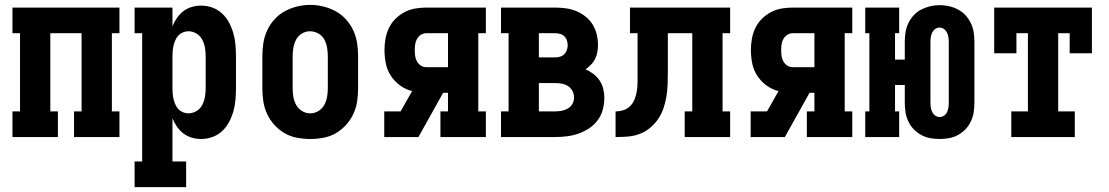

<svg xmlns="http://www.w3.org/2000/svg" viewBox="-20 -561 4540 786"><path d="M31 0V-105H62V-425H31V-530H469V-425H438V-105H469V0H283V-105H314V-425H186V-105H217V0Z M531 205V100H562V-425H531V-530H686V-453Q693 -471 704 -487Q715 -503 730.5 -515Q746 -527 765 -532.5Q784 -538 803 -538Q827 -538 849.5 -530Q872 -522 889.5 -505.5Q907 -489 918 -468Q929 -447 935.5 -424Q942 -401 944 -377.5Q946 -354 946 -330V-200Q946 -176 944 -152.5Q942 -129 935.5 -106Q929 -83 918 -62Q907 -41 889.5 -24.5Q872 -8 849.5 0Q827 8 803 8Q784 8 765 2.5Q746 -3 730.5 -15Q715 -27 704 -43Q693 -59 686 -77V100H742V205ZM751 -97Q769 -97 784.5 -106.5Q800 -116 808 -131.5Q816 -147 819 -164.5Q822 -182 822 -200V-330Q822 -348 819 -365.5Q816 -383 808 -398.5Q800 -414 784.5 -423.5Q769 -433 751 -433Q740 -433 729 -428.5Q718 -424 710.5 -416Q703 -408 698 -397Q693 -386 690.5 -375Q688 -364 687 -352.5Q686 -341 686 -330V-200Q686 -189 687 -177.5Q688 -166 690.5 -155Q693 -144 698 -133Q703 -122 710.5 -114Q718 -106 729 -101.5Q740 -97 751 -97Z M1250 8Q1223 8 1196 3Q1169 -2 1145.5 -15.5Q1122 -29 1103.5 -49.5Q1085 -70 1073.5 -94.5Q1062 -119 1058 -146Q1054 -173 1054 -200V-330Q1054 -357 1058 -384Q1062 -411 1073.5 -436Q1085 -461 1103.5 -481.5Q1122 -502 1146 -515Q1170 -528 1196.5 -534.5Q1223 -541 1250 -541Q1277 -541 1303.5 -534.5Q1330 -528 1354 -515Q1378 -502 1396.5 -481.5Q1415 -461 1426.5 -436Q1438 -411 1442 -384Q1446 -357 1446 -330V-200Q1446 -173 1442 -146Q1438 -119 1426.5 -94.5Q1415 -70 1396.5 -49.5Q1378 -29 1354.5 -15.5Q1331 -2 1304 3Q1277 8 1250 8ZM1250 -97Q1268 -97 1283.5 -106.5Q1299 -116 1307.5 -131.5Q1316 -147 1319 -164.5Q1322 -182 1322 -200V-330Q1322 -348 1319 -366Q1316 -384 1307.5 -399.5Q1299 -415 1283 -424Q1267 -433 1249 -433Q1231 -433 1215.5 -423.5Q1200 -414 1192 -398.5Q1184 -383 1181 -365.5Q1178 -348 1178 -330V-200Q1178 -182 1181 -164.5Q1184 -147 1192.5 -131.5Q1201 -116 1216.5 -106.5Q1232 -97 1250 -97Z M1553 0V-105H1620L1667 -188Q1640 -195 1617.5 -211.5Q1595 -228 1580 -251Q1565 -274 1559.5 -301Q1554 -328 1554 -356Q1554 -379 1558 -402Q1562 -425 1572 -446Q1582 -467 1598.5 -483.5Q1615 -500 1635.5 -511Q1656 -522 1679 -526Q1702 -530 1725 -530H1969V-425H1938V-105H1969V0H1783V-105H1814V-181H1794L1693 0ZM1725 -286H1814V-425H1725Q1713 -425 1703 -418.5Q1693 -412 1687 -401.5Q1681 -391 1679.5 -379Q1678 -367 1678 -356Q1678 -344 1679.5 -332Q1681 -320 1687 -309.5Q1693 -299 1703 -292.5Q1713 -286 1725 -286Z M2031 0V-105H2062V-425H2031V-530H2252Q2274 -530 2296 -527Q2318 -524 2338 -516Q2358 -508 2376 -494Q2394 -480 2405.5 -461.5Q2417 -443 2422.5 -421.5Q2428 -400 2428 -378Q2428 -364 2425.5 -349Q2423 -334 2416.5 -320.5Q2410 -307 2399.5 -296.5Q2389 -286 2377 -277Q2394 -270 2409 -258.5Q2424 -247 2434.5 -231.5Q2445 -216 2449.5 -197.5Q2454 -179 2454 -160Q2454 -136 2447.5 -112Q2441 -88 2426.5 -68.5Q2412 -49 2391.5 -35.5Q2371 -22 2348 -14Q2325 -6 2301 -3Q2277 0 2252 0ZM2186 -326H2252Q2263 -326 2273 -329Q2283 -332 2290 -339Q2297 -346 2300.5 -356Q2304 -366 2304 -376Q2304 -386 2300.5 -396Q2297 -406 2289.5 -413Q2282 -420 2272 -422.5Q2262 -425 2252 -425H2186ZM2186 -105H2252Q2266 -105 2279.5 -107.5Q2293 -110 2305 -117Q2317 -124 2323.5 -136Q2330 -148 2330 -162Q2330 -176 2323.5 -188.5Q2317 -201 2305.5 -208.5Q2294 -216 2280 -218.5Q2266 -221 2252 -221H2186Z M2500 0V-105Q2517 -105 2533.5 -110.5Q2550 -116 2561.5 -128.5Q2573 -141 2579 -157.5Q2585 -174 2587.5 -191Q2590 -208 2590 -225.5Q2590 -243 2590 -260V-262Q2590 -262 2590 -262.5Q2590 -263 2590 -263V-425H2559V-530H2969V-425H2938V-105H2969V0H2783V-105H2814V-425H2714V-264Q2714 -239 2713 -214Q2712 -189 2708 -165Q2704 -141 2696 -117.5Q2688 -94 2674 -73.5Q2660 -53 2640.5 -37Q2621 -21 2598 -12.5Q2575 -4 2550 -2Q2525 0 2500 0Z M3053 0V-105H3120L3167 -188Q3140 -195 3117.5 -211.5Q3095 -228 3080 -251Q3065 -274 3059.5 -301Q3054 -328 3054 -356Q3054 -379 3058 -402Q3062 -425 3072 -446Q3082 -467 3098.5 -483.5Q3115 -500 3135.5 -511Q3156 -522 3179 -526Q3202 -530 3225 -530H3469V-425H3438V-105H3469V0H3283V-105H3314V-181H3294L3193 0ZM3225 -286H3314V-425H3225Q3213 -425 3203 -418.5Q3193 -412 3187 -401.5Q3181 -391 3179.5 -379Q3178 -367 3178 -356Q3178 -344 3179.5 -332Q3181 -320 3187 -309.5Q3193 -299 3203 -292.5Q3213 -286 3225 -286Z M3827 8Q3807 8 3787.5 4.5Q3768 1 3751 -8.5Q3734 -18 3720.5 -32Q3707 -46 3698.5 -64Q3690 -82 3687 -101Q3684 -120 3684 -140V-213H3644V-105H3661V0H3522V-105H3539V-425H3522V-530H3661V-425H3644V-317H3684V-390Q3684 -410 3687 -429Q3690 -448 3698.5 -466Q3707 -484 3720.5 -498.5Q3734 -513 3751.5 -522Q3769 -531 3788 -535.5Q3807 -540 3827 -540Q3846 -540 3865.5 -535.5Q3885 -531 3902 -522Q3919 -513 3932.5 -498.5Q3946 -484 3954.5 -466Q3963 -448 3966 -429Q3969 -410 3969 -390V-140Q3969 -120 3966 -101Q3963 -82 3954.5 -64Q3946 -46 3932.5 -32Q3919 -18 3902 -8.5Q3885 1 3865.5 4.5Q3846 8 3827 8ZM3827 -82Q3836 -82 3844.5 -87.5Q3853 -93 3857 -102Q3861 -111 3862.5 -120.5Q3864 -130 3864 -140V-390Q3864 -400 3862.5 -409.5Q3861 -419 3856.5 -428Q3852 -437 3844 -442.5Q3836 -448 3826 -448Q3816 -448 3808 -442Q3800 -436 3796 -427.5Q3792 -419 3790.5 -409.5Q3789 -400 3789 -390V-140Q3789 -130 3790.5 -120.5Q3792 -111 3796.5 -102Q3801 -93 3809 -87.5Q3817 -82 3827 -82Z M4120 0V-105H4188V-425H4141V-343H4050V-530H4450V-343H4359V-425H4312V-105H4380V0Z"/></svg>

Font: Iosevka Slab Extrabold
Style: Regular
Weight: 800
Monospace: yes
Designer: Belleve Invis
Foundry: Belleve Invis
Version: Version 11.1.1; ttfautohint (v1.8.3)